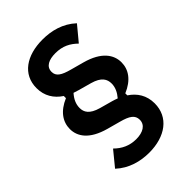

<svg xmlns="http://www.w3.org/2000/svg" viewBox="-253 -812 1075 1075"><g transform="rotate(-45 284.5 -274.5)"><path d="M488 -13C488 -76 458 -122 411 -153V-169C485 -200 519 -250 519 -307C519 -366 481 -426 368 -457L291 -478C231 -494 204 -511 204 -546C204 -588 242 -605 293 -605C351 -605 389 -584 424 -550L497 -638C439 -692 367 -710 296 -710C170 -710 80 -650 80 -541C80 -479 110 -433 157 -402V-385C84 -354 50 -304 50 -247C50 -189 87 -130 200 -99L277 -78C337 -62 364 -44 364 -7C364 34 327 56 273 56C221 56 179 36 144 1L72 89C129 142 202 161 271 161C399 161 488 96 488 -13ZM396 -262C396 -232 383 -205 361 -179C350 -183 339 -187 328 -190L252 -211C188 -229 172 -259 172 -292C172 -323 185 -350 208 -376C219 -372 229 -369 240 -366L316 -345C380 -327 396 -296 396 -262Z"/></g></svg>

Font: IBM Plex Thai Looped
Style: Bold
Weight: 700
Designer: Mike Abbink, Paul van der Laan, Pieter van Rosmalen, Ben Mitchell, Mark Frömberg
Foundry: Bold Monday
Version: Version 1.0